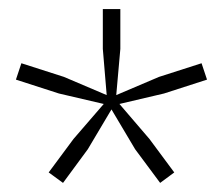

<svg xmlns="http://www.w3.org/2000/svg" viewBox="-20 -828 490 422"><path d="M242.5 -599.5 308.5 -522.5 363 -449 332 -426 277 -500 225 -587.5 173 -500 118.5 -426 87 -449 141.5 -522.5 208 -599.5 109.5 -622.5 15 -653 27 -689 120.5 -659 214.5 -619 206 -720.5V-808H244.5V-720.5L235.5 -619L329.5 -659L423 -689L435 -653L340.5 -622.5Z"/></svg>

Font: Encode Sans SC SemiExpanded ExtraLight
Style: Regular
Weight: 250
Width: 6
Designer: Multiple Designers
Foundry: Impallari Type
Version: Version 3.002